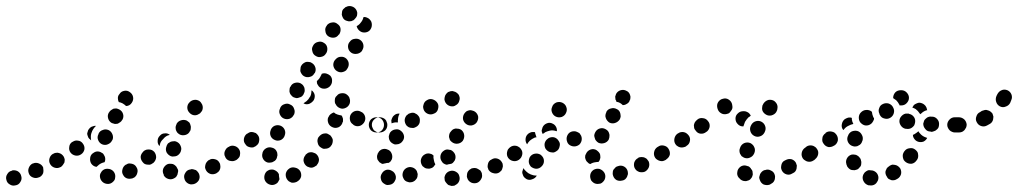

<svg xmlns="http://www.w3.org/2000/svg" viewBox="-38 -582 3351 632"><path d="M32 -2Q30 -12 21 -18Q12 -23 2 -21L1 -20Q-9 -18 -14 -9Q-20 0 -17 10Q-15 20 -6 25Q3 31 13 28H14Q24 26 29 17Q35 8 32 -2ZM618 -7Q617 -11 614 -15Q611 -19 607 -22Q602 -24 597 -25Q592 -26 588 -24H587Q577 -22 572 -13Q566 -4 569 6Q570 11 573 15Q576 19 581 22Q585 24 590 25Q595 25 599 24H600Q610 21 616 12Q621 3 618 -7ZM331 19Q335 16 338 12Q341 8 341 3Q343 -7 337 -16Q331 -24 321 -26H320Q315 -27 310 -26Q305 -25 301 -22Q297 -19 295 -15Q292 -11 291 -6Q290 5 296 13Q302 21 312 23H313Q318 24 322 23Q327 22 331 19ZM501 -5Q501 -6 501 -7Q496 -16 499 -26Q503 -36 512 -41Q516 -43 521 -43Q526 -43 531 -42Q536 -40 539 -37Q543 -34 545 -29Q545 -29 545 -29Q547 -26 548 -23Q549 -19 548 -16Q547 -12 546 -7Q544 -3 542 0Q539 3 535 5Q526 10 516 7Q506 4 501 -5ZM411 -32Q409 -36 405 -39Q401 -42 396 -43Q391 -44 386 -44Q381 -43 377 -40H376Q367 -34 365 -24Q362 -14 368 -5Q370 -1 374 2Q378 5 383 6Q388 7 393 6Q398 6 402 3H403Q412 -3 414 -13Q417 -23 411 -32ZM104 -12Q105 -16 105 -21Q105 -26 104 -31Q100 -40 90 -44Q80 -48 71 -44H70Q61 -40 57 -30Q53 -21 57 -11Q60 -2 70 2Q80 6 89 2H90Q95 0 98 -3Q102 -7 104 -12ZM687 -28Q688 -33 687 -38Q687 -43 684 -47Q679 -56 669 -58Q658 -61 650 -55H649Q645 -52 642 -48Q639 -44 638 -39Q637 -35 637 -30Q638 -25 641 -20Q646 -12 656 -9Q666 -7 675 -12L676 -13Q680 -15 683 -19Q686 -23 687 -28ZM174 -47Q175 -52 175 -57Q174 -62 172 -66Q169 -71 165 -74Q161 -77 157 -78Q152 -80 147 -79Q142 -79 138 -76H137Q128 -71 125 -61Q122 -51 127 -42Q132 -33 142 -30Q152 -27 161 -32H162Q166 -35 169 -39Q172 -43 174 -47ZM259 -63V-64Q261 -74 270 -79Q278 -85 288 -83Q293 -82 297 -79Q302 -77 304 -72Q307 -68 308 -63Q309 -58 308 -54V-53Q308 -52 307 -50Q307 -49 306 -48Q306 -48 306 -48Q296 -46 288 -40Q284 -37 280 -33Q280 -33 279 -33Q279 -33 278 -33Q268 -35 262 -44Q257 -53 259 -63ZM470 -82Q466 -86 462 -88Q457 -90 452 -90Q447 -90 443 -89Q438 -87 434 -84V-83Q426 -76 425 -66Q425 -56 432 -48Q435 -44 439 -42Q444 -40 449 -40Q454 -39 459 -41Q463 -43 467 -46L468 -47Q475 -54 476 -64Q476 -74 470 -82ZM751 -72Q752 -77 751 -82Q750 -87 747 -91Q741 -100 731 -101Q721 -103 712 -97Q707 -94 705 -90Q702 -85 701 -81Q700 -76 701 -71Q703 -66 705 -62Q711 -53 722 -52Q732 -50 740 -56H741Q745 -59 748 -63Q750 -67 751 -72ZM524 -68Q529 -66 534 -67Q539 -67 544 -69Q548 -71 551 -74Q555 -78 557 -83V-84Q561 -93 556 -103Q552 -112 542 -116Q538 -118 533 -117Q528 -117 523 -115Q519 -113 515 -110Q512 -106 510 -101V-100Q506 -91 510 -81Q515 -72 524 -68ZM235 -109Q229 -118 219 -119Q209 -121 201 -115H200Q191 -109 190 -99Q188 -88 194 -80Q200 -72 210 -70Q220 -68 229 -74Q238 -80 240 -91Q241 -101 235 -109ZM514 -136Q518 -137 521 -138Q514 -144 505 -143Q495 -143 489 -136L488 -135Q481 -128 481 -119Q480 -109 487 -101Q488 -105 489 -108V-109Q492 -118 499 -124Q505 -132 514 -136ZM298 -107Q308 -103 317 -107Q327 -111 331 -120L332 -121Q336 -130 332 -140Q328 -150 319 -154Q309 -158 300 -154Q290 -151 286 -141V-140Q281 -131 285 -121Q289 -111 298 -107ZM278 -167Q278 -167 277 -167Q277 -167 277 -168Q272 -168 267 -166Q262 -165 258 -161Q254 -157 252 -153Q250 -148 249 -143Q249 -138 251 -134Q252 -129 256 -125Q257 -124 259 -123Q260 -121 262 -120Q261 -126 261 -132Q261 -141 265 -149V-150Q269 -158 275 -165Q277 -166 278 -167ZM541 -154Q543 -149 546 -145Q549 -142 554 -139Q563 -135 573 -138Q583 -141 587 -150L588 -151Q590 -155 590 -160Q591 -165 589 -170Q588 -175 585 -179Q581 -182 577 -185Q568 -189 558 -186Q548 -183 543 -174V-173Q541 -169 540 -164Q540 -159 541 -154ZM330 -177Q335 -175 340 -174Q345 -174 350 -175Q354 -177 358 -180Q362 -183 364 -187L365 -188Q370 -197 367 -207Q364 -217 354 -222Q350 -224 345 -225Q340 -225 335 -224Q331 -222 327 -219Q323 -216 321 -212L320 -211Q315 -202 318 -192Q321 -182 330 -177ZM579 -223Q580 -218 583 -214Q586 -210 590 -207Q594 -204 599 -203Q604 -202 608 -203Q613 -204 617 -207Q622 -209 624 -214H625Q628 -218 629 -223Q630 -228 629 -233Q628 -238 625 -242Q623 -246 619 -249Q610 -255 600 -253Q590 -251 584 -243L583 -242Q580 -238 579 -233Q578 -228 579 -223ZM354 -271 355 -272Q360 -281 371 -283Q381 -285 389 -279Q398 -273 400 -263Q402 -253 396 -244Q393 -239 388 -236Q383 -233 377 -233Q372 -238 365 -242Q359 -245 353 -246Q350 -252 350 -259Q350 -266 354 -271Z M839 19Q839 18 838 18Q831 10 832 -1Q833 -11 840 -18Q844 -21 849 -23Q853 -24 858 -24Q863 -24 868 -21Q872 -19 876 -15Q876 -15 876 -15Q877 -14 878 -12Q879 -11 880 -9Q880 -3 881 2Q881 5 882 8Q881 11 879 14Q877 18 875 20Q867 27 857 27Q846 26 839 19ZM950 -19Q944 -28 934 -30Q924 -33 915 -28L914 -27Q906 -22 903 -12Q901 -2 906 7Q909 12 913 15Q917 17 921 19Q926 20 931 19Q936 18 940 16L941 15Q950 10 953 0Q955 -10 950 -19ZM1004 -74Q1000 -78 995 -79Q991 -81 986 -81Q981 -81 976 -79Q972 -76 968 -73V-72Q961 -64 961 -54Q962 -44 969 -37Q973 -33 978 -32Q982 -30 987 -30Q992 -30 997 -33Q1001 -35 1005 -38V-39Q1012 -47 1012 -57Q1011 -67 1004 -74ZM843 -47Q848 -46 853 -47Q858 -47 862 -50Q867 -52 870 -56Q873 -60 874 -65V-66Q876 -70 875 -75Q875 -80 872 -85Q870 -89 866 -92Q862 -95 857 -96Q847 -99 838 -94Q829 -89 826 -79V-78Q823 -68 828 -59Q833 -50 843 -47ZM752 -73Q753 -78 752 -83Q751 -88 748 -92Q742 -100 732 -102Q722 -104 714 -98H713Q704 -92 702 -81Q701 -71 706 -63Q712 -54 723 -52Q733 -51 741 -56L742 -57Q746 -60 749 -64Q752 -68 752 -73ZM1057 -124Q1055 -129 1052 -133Q1050 -137 1045 -139Q1041 -142 1036 -143Q1031 -143 1026 -142Q1022 -141 1018 -138Q1014 -135 1011 -131L1010 -130Q1005 -121 1008 -111Q1010 -101 1019 -96Q1023 -93 1028 -92Q1033 -92 1038 -93Q1043 -94 1047 -97Q1051 -100 1053 -104L1054 -105Q1056 -109 1057 -114Q1058 -119 1057 -124ZM811 -137Q808 -141 804 -144Q799 -146 795 -147Q790 -148 785 -147Q780 -145 776 -142H775Q767 -136 765 -126Q763 -115 770 -107Q772 -103 777 -100Q781 -98 786 -97Q791 -96 796 -97Q800 -99 804 -101L805 -102Q814 -108 815 -118Q817 -129 811 -137ZM867 -121Q876 -117 886 -121Q895 -125 899 -135V-136Q903 -145 899 -155Q895 -164 886 -168Q876 -172 866 -168Q857 -164 853 -154V-153Q849 -144 853 -134Q857 -125 867 -121ZM1237 -171Q1237 -176 1235 -180Q1234 -185 1230 -189Q1227 -192 1222 -194Q1217 -196 1212 -196H1211Q1201 -196 1194 -189Q1186 -182 1186 -171Q1186 -166 1188 -162Q1190 -157 1193 -153Q1197 -150 1201 -148Q1206 -146 1211 -146H1212Q1222 -146 1230 -153Q1237 -160 1237 -171ZM1089 -178V-177Q1085 -167 1076 -163Q1066 -159 1057 -163Q1047 -167 1043 -176Q1039 -186 1042 -195L1043 -196Q1045 -202 1050 -206Q1055 -210 1061 -212Q1066 -207 1073 -205Q1079 -203 1086 -202Q1088 -200 1089 -197Q1090 -194 1091 -191Q1091 -189 1091 -187Q1091 -185 1091 -182Q1090 -180 1089 -178ZM1144 -167Q1149 -168 1153 -171Q1157 -174 1160 -178Q1166 -187 1164 -197Q1162 -207 1153 -213H1152Q1143 -219 1133 -217Q1123 -215 1117 -206Q1112 -198 1114 -187Q1116 -177 1125 -172V-171Q1130 -168 1134 -167Q1139 -166 1144 -167ZM896 -192Q905 -188 915 -191Q925 -195 929 -204L930 -205Q934 -215 930 -224Q927 -234 917 -238Q908 -243 898 -239Q888 -236 884 -226V-225Q879 -216 883 -206Q887 -196 896 -192ZM1100 -227Q1109 -231 1113 -241Q1116 -251 1112 -260V-261Q1107 -270 1098 -274Q1088 -277 1078 -273Q1074 -271 1071 -267Q1067 -264 1065 -259Q1064 -254 1064 -249Q1064 -244 1066 -240L1067 -239Q1071 -230 1081 -226Q1090 -222 1100 -227ZM989 -246 988 -245Q982 -240 975 -239Q967 -238 961 -242Q966 -245 971 -249Q978 -255 982 -263L983 -264Q987 -272 987 -281Q988 -283 988 -285Q989 -284 990 -283Q991 -282 992 -281Q999 -273 998 -263Q997 -252 989 -246ZM916 -276Q917 -272 921 -268Q924 -264 928 -262Q933 -260 938 -259Q943 -259 947 -261Q952 -262 956 -265Q960 -269 962 -273V-274Q965 -279 965 -283Q965 -288 964 -293Q962 -298 959 -302Q956 -305 951 -308Q942 -312 932 -309Q922 -306 918 -296H917Q915 -291 915 -286Q914 -281 916 -276ZM1049 -333Q1043 -338 1036 -340Q1028 -342 1021 -339Q1020 -335 1017 -331V-330Q1013 -322 1006 -316Q1005 -316 1005 -315Q1005 -310 1006 -306Q1008 -302 1011 -298Q1018 -290 1029 -290Q1039 -290 1047 -297Q1055 -305 1055 -315Q1056 -325 1049 -333ZM951 -346Q953 -341 956 -337Q959 -333 963 -331Q972 -326 982 -329Q992 -331 997 -341H998Q1003 -351 1000 -360Q997 -370 988 -375Q984 -378 979 -378Q974 -379 969 -378Q964 -376 960 -373Q956 -370 954 -366L953 -365Q951 -360 951 -355Q950 -350 951 -346ZM1102 -389Q1094 -396 1084 -395Q1074 -395 1067 -387L1066 -386Q1059 -379 1059 -368Q1060 -358 1067 -351Q1075 -344 1085 -344Q1096 -345 1103 -352V-353Q1110 -361 1110 -371Q1110 -381 1102 -389ZM1001 -398Q1010 -392 1020 -395Q1030 -397 1035 -406L1036 -407Q1041 -416 1039 -426Q1037 -436 1028 -441Q1019 -447 1009 -444Q999 -442 993 -433V-432Q987 -424 990 -414Q992 -403 1001 -398ZM1147 -451Q1139 -456 1129 -454Q1119 -453 1113 -444L1112 -443Q1106 -435 1108 -424Q1110 -414 1119 -408Q1127 -403 1138 -405Q1148 -407 1154 -415V-416Q1160 -425 1158 -435Q1156 -445 1147 -451ZM1042 -463Q1051 -457 1061 -458Q1071 -459 1077 -468H1078Q1084 -477 1083 -487Q1082 -497 1073 -503Q1065 -510 1055 -508Q1045 -507 1038 -499V-498Q1031 -490 1033 -480Q1034 -469 1042 -463ZM1178 -519Q1175 -522 1170 -524Q1166 -526 1161 -526Q1160 -526 1160 -526Q1159 -526 1159 -526Q1159 -525 1158 -524Q1156 -515 1149 -507Q1144 -500 1136 -496Q1138 -487 1145 -481Q1152 -475 1161 -475Q1172 -475 1179 -482Q1186 -490 1186 -500V-501Q1186 -506 1184 -511Q1182 -515 1178 -519ZM1088 -544Q1087 -539 1087 -534Q1088 -529 1090 -525Q1092 -520 1096 -517Q1100 -514 1105 -513Q1110 -511 1115 -512Q1120 -512 1124 -515H1125Q1129 -518 1132 -522Q1135 -525 1137 -530Q1138 -535 1138 -540Q1137 -545 1135 -549Q1130 -558 1120 -561Q1110 -564 1101 -559H1100Q1096 -556 1092 -552Q1089 -549 1088 -544Z M1458 29Q1462 27 1466 24Q1470 21 1472 17Q1477 8 1474 -2Q1472 -12 1462 -17Q1453 -22 1443 -19Q1433 -16 1428 -7Q1426 -3 1425 2Q1425 7 1426 12Q1428 17 1431 20Q1434 24 1438 27Q1443 29 1448 30Q1453 30 1458 29ZM1246 26Q1241 27 1236 27Q1231 26 1227 23Q1218 18 1216 8Q1213 -2 1219 -11Q1224 -20 1234 -23Q1244 -25 1253 -19Q1257 -17 1260 -13Q1263 -9 1264 -5Q1264 -3 1265 -1Q1265 1 1265 3Q1265 6 1264 9Q1263 12 1261 15Q1259 19 1255 22Q1251 25 1246 26ZM1532 20Q1537 18 1540 15Q1544 11 1546 7Q1549 2 1549 -3Q1549 -7 1548 -12Q1546 -17 1543 -21Q1539 -24 1535 -26Q1530 -29 1525 -29Q1520 -29 1516 -28H1515Q1511 -26 1507 -23Q1503 -19 1501 -15Q1499 -10 1499 -5Q1498 0 1500 4Q1503 14 1513 19Q1522 23 1532 20ZM1336 0Q1337 -5 1337 -9Q1336 -14 1334 -19Q1329 -28 1319 -31Q1309 -34 1300 -29Q1291 -24 1288 -14Q1285 -4 1290 5Q1292 10 1296 13Q1300 16 1305 17Q1309 19 1314 18Q1319 18 1324 15Q1328 13 1331 9Q1335 5 1336 0ZM1616 -29Q1618 -34 1617 -39Q1617 -44 1614 -48Q1609 -57 1599 -60Q1589 -63 1580 -57Q1575 -55 1572 -51Q1569 -47 1568 -42Q1567 -37 1567 -32Q1568 -28 1570 -23Q1576 -14 1586 -12Q1596 -9 1605 -14Q1609 -17 1612 -20Q1615 -24 1616 -29ZM1389 -33Q1385 -29 1380 -28Q1375 -26 1370 -27Q1366 -27 1361 -29Q1357 -32 1353 -35Q1347 -43 1347 -53Q1348 -64 1356 -71Q1360 -74 1365 -76Q1369 -77 1374 -77Q1378 -76 1382 -75Q1386 -73 1389 -70Q1388 -63 1390 -56Q1391 -48 1395 -41Q1394 -39 1392 -37Q1391 -35 1389 -33ZM1416 -51Q1413 -55 1412 -60Q1411 -65 1412 -70Q1414 -80 1423 -86Q1431 -92 1441 -89Q1446 -89 1450 -86Q1454 -83 1457 -79Q1460 -75 1461 -70Q1462 -65 1461 -60Q1460 -54 1456 -50Q1453 -45 1448 -43Q1443 -42 1437 -41Q1435 -40 1434 -40Q1433 -40 1433 -40Q1432 -40 1431 -40Q1427 -41 1422 -44Q1418 -47 1416 -51ZM1205 -56Q1203 -61 1203 -66Q1203 -71 1205 -75V-76Q1207 -80 1210 -84Q1214 -88 1218 -90Q1223 -92 1228 -92Q1233 -92 1237 -90Q1247 -87 1251 -77Q1255 -68 1252 -58Q1250 -54 1248 -51Q1245 -48 1242 -46Q1235 -46 1229 -44Q1225 -44 1222 -42Q1222 -42 1221 -43Q1220 -43 1219 -43Q1215 -45 1211 -48Q1208 -52 1205 -56ZM1680 -73Q1681 -77 1680 -82Q1679 -87 1676 -91Q1670 -100 1660 -101Q1650 -103 1641 -97Q1637 -94 1634 -90Q1632 -86 1631 -81Q1630 -76 1631 -71Q1632 -66 1635 -62Q1641 -54 1651 -52Q1661 -50 1670 -56Q1674 -59 1677 -63Q1680 -68 1680 -73ZM1242 -129Q1242 -124 1245 -119Q1247 -115 1251 -112Q1255 -109 1260 -107Q1264 -106 1269 -107Q1274 -107 1279 -110Q1283 -112 1286 -116Q1293 -124 1292 -134Q1290 -145 1282 -151Q1274 -158 1264 -156Q1254 -155 1247 -147Q1244 -143 1243 -138Q1241 -134 1242 -129ZM1440 -131Q1441 -126 1443 -121Q1446 -117 1450 -114Q1458 -108 1468 -109Q1478 -110 1485 -118Q1491 -127 1490 -137Q1489 -147 1481 -154Q1477 -157 1472 -158Q1467 -159 1462 -159Q1457 -158 1453 -156Q1449 -153 1446 -149Q1442 -145 1441 -140Q1440 -136 1440 -131ZM1176 -171Q1176 -181 1183 -189Q1191 -196 1201 -196Q1212 -196 1219 -189Q1226 -181 1226 -171Q1226 -161 1219 -153Q1212 -146 1201 -146Q1191 -146 1183 -153Q1176 -161 1176 -171ZM1300 -169Q1304 -165 1308 -163Q1313 -161 1318 -161Q1323 -160 1327 -162Q1332 -164 1336 -167Q1344 -174 1344 -184Q1345 -195 1338 -202Q1335 -206 1330 -208Q1326 -211 1321 -211Q1316 -211 1311 -209Q1306 -208 1303 -204H1302Q1295 -197 1294 -187Q1294 -177 1300 -169ZM1496 -174Q1504 -168 1514 -169Q1525 -171 1531 -179Q1537 -188 1536 -198Q1534 -208 1526 -214Q1522 -217 1517 -218Q1512 -220 1507 -219Q1502 -218 1498 -216Q1494 -213 1491 -209Q1485 -201 1486 -190Q1488 -180 1496 -174ZM1267 -207Q1270 -208 1272 -208Q1275 -208 1277 -208Q1277 -208 1277 -207Q1272 -198 1272 -188Q1271 -184 1272 -179Q1267 -179 1262 -179Q1256 -178 1251 -176Q1250 -181 1250 -185Q1251 -190 1253 -194Q1255 -199 1259 -202Q1262 -205 1267 -207ZM1356 -237Q1354 -232 1355 -227Q1356 -222 1358 -218Q1363 -209 1374 -206Q1384 -204 1392 -209H1393Q1402 -214 1404 -224Q1407 -235 1402 -243Q1396 -252 1386 -255Q1376 -258 1367 -252Q1363 -250 1360 -246Q1357 -242 1356 -237ZM1430 -272Q1427 -268 1426 -263Q1425 -259 1425 -254Q1427 -243 1435 -237Q1443 -231 1454 -232Q1459 -233 1463 -236Q1467 -238 1470 -242Q1473 -246 1474 -251Q1476 -256 1475 -261Q1474 -266 1472 -270Q1469 -274 1465 -277Q1461 -280 1456 -281Q1452 -283 1447 -282H1446Q1442 -281 1437 -279Q1433 -276 1430 -272Z M1943 20Q1947 17 1950 13Q1953 9 1954 4Q1956 -6 1951 -14Q1945 -23 1935 -26Q1925 -28 1916 -23Q1907 -17 1905 -7Q1904 -2 1905 3Q1906 8 1908 12Q1911 16 1915 19Q1919 22 1924 23Q1929 24 1934 23Q1939 23 1943 20ZM2026 0Q2028 -5 2029 -9Q2029 -14 2028 -19Q2025 -29 2016 -34Q2006 -39 1996 -35Q1991 -34 1988 -31Q1984 -27 1981 -23Q1979 -19 1979 -14Q1978 -9 1980 -4Q1983 6 1992 11Q2001 15 2011 12H2012Q2016 11 2020 8Q2024 4 2026 0ZM1683 -7Q1684 -2 1688 2Q1691 5 1696 8Q1705 12 1714 8Q1724 5 1729 -4Q1723 -4 1718 -5Q1709 -7 1701 -12Q1694 -17 1688 -24Q1687 -26 1685 -29Q1685 -28 1685 -27Q1684 -27 1684 -26Q1682 -21 1681 -16Q1681 -11 1683 -7ZM2097 -51Q2094 -55 2091 -59Q2087 -62 2082 -64Q2078 -65 2073 -65Q2068 -65 2063 -63V-62Q2054 -58 2050 -48Q2047 -38 2051 -29Q2053 -25 2057 -21Q2061 -18 2066 -16Q2070 -15 2075 -15Q2080 -15 2085 -17Q2094 -22 2098 -32Q2101 -42 2097 -51ZM1752 -57Q1751 -62 1748 -66Q1745 -70 1741 -73Q1732 -78 1722 -76Q1712 -74 1706 -65Q1704 -61 1703 -56Q1702 -51 1703 -46Q1704 -41 1707 -37Q1709 -33 1713 -31Q1718 -28 1723 -27Q1727 -26 1732 -27Q1737 -28 1741 -31Q1745 -34 1748 -38Q1751 -42 1752 -47Q1753 -52 1752 -57ZM1889 -73H1890Q1893 -83 1902 -88Q1911 -93 1921 -90Q1926 -88 1929 -85Q1933 -82 1936 -77Q1938 -73 1938 -68Q1939 -63 1937 -58Q1936 -55 1935 -53Q1934 -51 1932 -49Q1927 -49 1922 -48Q1913 -47 1905 -42Q1900 -43 1897 -47Q1893 -50 1891 -54Q1889 -58 1888 -63Q1888 -68 1889 -73ZM2165 -73Q2165 -78 2164 -83Q2163 -87 2160 -91Q2157 -96 2153 -98Q2149 -101 2144 -102Q2139 -102 2134 -101Q2130 -100 2125 -97Q2117 -91 2115 -81Q2113 -71 2119 -62Q2122 -58 2126 -56Q2131 -53 2136 -52Q2140 -51 2145 -52Q2150 -54 2154 -56V-57Q2159 -59 2161 -64Q2164 -68 2165 -73ZM1677 -91Q1674 -96 1670 -98Q1666 -101 1661 -102Q1656 -103 1651 -102Q1646 -101 1642 -98Q1633 -92 1631 -81Q1630 -71 1635 -63Q1641 -54 1652 -52Q1662 -51 1670 -56L1671 -57Q1679 -63 1681 -73Q1683 -83 1677 -91ZM1801 -118Q1796 -127 1786 -130Q1776 -132 1767 -127L1766 -126Q1758 -121 1755 -111Q1753 -101 1758 -92Q1761 -88 1765 -85Q1769 -82 1774 -81Q1779 -80 1784 -80Q1789 -81 1793 -84Q1802 -89 1804 -100Q1807 -110 1801 -118ZM1877 -125Q1877 -130 1875 -135Q1873 -139 1870 -143Q1866 -146 1861 -148Q1857 -150 1852 -150Q1841 -150 1834 -143Q1827 -135 1827 -125Q1827 -120 1829 -115Q1830 -111 1834 -107Q1837 -104 1842 -102Q1847 -100 1852 -100Q1862 -100 1870 -107Q1877 -115 1877 -125ZM1700 -141 1701 -142Q1705 -145 1711 -147Q1717 -148 1723 -147Q1724 -141 1726 -136Q1727 -133 1728 -130Q1725 -130 1722 -129Q1713 -125 1706 -119Q1700 -113 1697 -107Q1691 -115 1692 -125Q1693 -135 1700 -141ZM1920 -127Q1921 -122 1924 -119Q1927 -115 1932 -112Q1941 -108 1951 -111Q1961 -114 1966 -123V-124Q1968 -128 1968 -133Q1969 -138 1967 -143Q1966 -147 1963 -151Q1959 -155 1955 -157Q1946 -162 1936 -159Q1926 -156 1921 -146Q1919 -142 1918 -137Q1918 -132 1920 -127ZM1748 -163Q1752 -172 1762 -176Q1772 -180 1781 -175Q1788 -172 1792 -165Q1796 -158 1795 -150Q1793 -151 1791 -151Q1781 -154 1772 -152Q1763 -150 1755 -146V-145Q1751 -143 1748 -141Q1748 -141 1748 -142Q1747 -143 1747 -144Q1745 -148 1745 -153Q1746 -158 1748 -163ZM1956 -194Q1957 -190 1960 -186Q1963 -182 1967 -179Q1976 -174 1986 -177Q1996 -180 2002 -189Q2004 -193 2005 -198Q2005 -203 2004 -208Q2003 -213 2000 -217Q1997 -221 1992 -223Q1983 -228 1973 -225Q1963 -223 1958 -214V-213Q1956 -209 1955 -204Q1954 -199 1956 -194ZM1792 -198Q1801 -194 1811 -197Q1821 -201 1825 -210Q1830 -220 1826 -230Q1823 -239 1813 -244Q1804 -248 1794 -245Q1784 -241 1780 -232V-231Q1775 -222 1779 -212Q1783 -202 1792 -198ZM1990 -273Q1995 -282 2005 -285Q2015 -288 2024 -283Q2029 -281 2032 -277Q2035 -273 2036 -269Q2038 -264 2037 -259Q2037 -254 2034 -250V-249Q2031 -243 2025 -240Q2019 -236 2012 -236Q2008 -240 2003 -243Q1998 -246 1991 -247Q1990 -249 1990 -251Q1989 -252 1988 -254Q1987 -259 1987 -264Q1988 -268 1990 -273Z M2511 12Q2513 8 2513 3Q2514 -2 2512 -7Q2509 -17 2499 -21Q2490 -26 2480 -22H2478Q2473 -20 2470 -17Q2466 -13 2464 -9Q2462 -4 2461 1Q2461 6 2463 10Q2466 20 2475 25Q2485 29 2495 26L2497 25Q2501 23 2505 20Q2509 17 2511 12ZM2413 14Q2408 14 2403 11Q2399 9 2396 5Q2395 4 2393 2Q2387 -6 2389 -16Q2390 -26 2399 -33Q2403 -36 2408 -37Q2412 -38 2417 -37Q2422 -36 2427 -34Q2431 -31 2434 -27Q2434 -27 2434 -26Q2438 -23 2439 -18Q2440 -13 2440 -8Q2439 -6 2439 -4Q2438 0 2436 3Q2434 6 2431 9Q2427 12 2422 13Q2418 15 2413 14ZM2584 -27Q2585 -32 2585 -37Q2584 -41 2582 -46Q2577 -55 2567 -58Q2557 -60 2548 -55L2546 -54Q2541 -52 2538 -48Q2535 -44 2534 -39Q2533 -34 2533 -29Q2534 -24 2536 -20Q2541 -11 2551 -8Q2561 -5 2570 -11L2572 -12Q2577 -14 2580 -18Q2583 -22 2584 -27ZM2648 -90Q2645 -94 2641 -97Q2637 -100 2632 -100Q2627 -101 2622 -100Q2617 -99 2613 -96L2611 -95Q2603 -89 2601 -79Q2599 -69 2605 -60Q2608 -56 2612 -54Q2616 -51 2621 -50Q2626 -49 2631 -50Q2636 -51 2640 -54L2642 -55Q2650 -61 2652 -71Q2654 -82 2648 -90ZM2162 -93Q2157 -101 2146 -103Q2136 -105 2128 -99L2126 -98Q2117 -92 2115 -81Q2114 -71 2119 -63Q2125 -54 2136 -52Q2146 -51 2154 -56L2156 -58Q2165 -64 2167 -74Q2168 -84 2162 -93ZM2398 -76Q2400 -72 2403 -68Q2407 -65 2411 -63Q2421 -59 2430 -63Q2440 -67 2444 -76L2445 -78Q2447 -83 2447 -88Q2447 -93 2445 -97Q2443 -102 2440 -105Q2436 -109 2432 -111Q2422 -115 2412 -111Q2403 -107 2399 -98L2398 -95Q2396 -91 2396 -86Q2396 -81 2398 -76ZM2229 -136Q2226 -140 2222 -143Q2218 -146 2213 -147Q2208 -148 2203 -147Q2198 -146 2194 -143L2192 -142Q2184 -136 2182 -126Q2180 -116 2185 -108Q2188 -103 2192 -101Q2196 -98 2201 -97Q2206 -96 2211 -97Q2216 -98 2220 -100L2222 -102Q2231 -107 2233 -118Q2235 -128 2229 -136ZM2444 -135Q2453 -130 2463 -133Q2473 -136 2478 -145L2479 -147Q2484 -157 2481 -166Q2478 -176 2469 -181Q2460 -186 2450 -183Q2440 -180 2435 -171L2434 -169Q2429 -160 2432 -150Q2435 -140 2444 -135ZM2292 -184Q2286 -192 2276 -193Q2265 -195 2257 -188L2256 -187Q2252 -184 2249 -179Q2247 -175 2246 -170Q2246 -165 2247 -160Q2249 -155 2252 -152Q2258 -143 2268 -142Q2279 -141 2287 -148L2289 -149Q2297 -156 2298 -166Q2299 -176 2292 -184ZM2433 -201Q2433 -203 2431 -205Q2430 -207 2428 -209Q2425 -212 2420 -214Q2416 -216 2411 -216H2410Q2409 -216 2409 -216Q2398 -216 2391 -209Q2383 -202 2383 -192Q2383 -181 2390 -174Q2397 -166 2407 -166Q2408 -166 2409 -166Q2411 -173 2414 -180L2415 -182Q2420 -190 2426 -196Q2430 -198 2433 -201ZM2471 -220Q2472 -216 2475 -212Q2478 -208 2483 -205Q2491 -200 2501 -202Q2512 -205 2517 -213L2518 -215Q2521 -220 2521 -225Q2522 -230 2521 -234Q2520 -239 2517 -243Q2514 -247 2510 -250Q2501 -255 2491 -253Q2481 -250 2475 -241L2474 -239Q2471 -235 2471 -230Q2470 -225 2471 -220ZM2324 -224Q2323 -226 2323 -228Q2321 -238 2326 -246Q2332 -255 2342 -257Q2352 -260 2361 -254Q2370 -248 2372 -238Q2372 -238 2372 -237Q2373 -233 2373 -229Q2373 -225 2371 -221Q2368 -217 2366 -214Q2364 -211 2361 -209Q2358 -208 2355 -207Q2345 -204 2336 -209Q2327 -214 2324 -224Z M2843 24Q2847 21 2849 17Q2852 13 2853 8Q2855 -2 2849 -11Q2843 -19 2833 -21Q2832 -21 2831 -21Q2826 -22 2822 -22Q2817 -21 2813 -18Q2808 -15 2806 -11Q2803 -7 2802 -2Q2800 8 2806 17Q2811 25 2821 28Q2823 28 2824 28Q2829 29 2834 28Q2839 27 2843 24ZM2925 -28Q2922 -32 2918 -35Q2914 -38 2909 -39Q2904 -40 2899 -40Q2895 -39 2890 -36L2889 -35Q2884 -32 2881 -28Q2879 -24 2877 -19Q2876 -15 2877 -10Q2878 -5 2881 -1Q2883 4 2887 7Q2891 9 2896 11Q2901 12 2906 11Q2911 10 2915 7L2917 6Q2925 1 2928 -9Q2930 -19 2925 -28ZM2761 -24Q2765 -22 2770 -22Q2775 -21 2780 -23Q2785 -24 2788 -27Q2792 -31 2795 -35Q2797 -39 2797 -44Q2798 -49 2796 -54Q2796 -55 2796 -55Q2795 -60 2791 -64Q2788 -68 2784 -70Q2780 -73 2775 -73Q2770 -74 2765 -73Q2755 -70 2750 -61Q2745 -52 2748 -42Q2748 -40 2749 -39Q2750 -34 2753 -31Q2756 -27 2761 -24ZM2984 -74Q2984 -79 2981 -83Q2978 -87 2974 -90Q2966 -96 2956 -94Q2945 -93 2939 -84L2938 -83Q2935 -78 2934 -74Q2933 -69 2934 -64Q2935 -59 2937 -55Q2940 -51 2944 -48Q2953 -42 2963 -43Q2973 -45 2979 -54L2980 -55Q2983 -59 2984 -64Q2985 -69 2984 -74ZM2651 -92Q2648 -97 2644 -99Q2640 -102 2635 -103Q2630 -104 2625 -103Q2620 -102 2616 -99L2615 -98Q2606 -92 2604 -81Q2603 -71 2608 -63Q2614 -54 2625 -52Q2635 -51 2643 -56L2645 -58Q2653 -64 2655 -74Q2657 -84 2651 -92ZM2715 -139Q2712 -143 2708 -146Q2704 -148 2699 -149Q2694 -150 2689 -149Q2684 -148 2680 -145L2679 -143Q2675 -141 2672 -136Q2669 -132 2669 -127Q2668 -122 2669 -117Q2670 -113 2673 -109Q2679 -100 2689 -98Q2699 -97 2708 -103L2710 -104Q2718 -110 2720 -120Q2721 -131 2715 -139ZM2769 -101Q2774 -99 2779 -100Q2784 -100 2788 -103Q2793 -105 2796 -109Q2799 -113 2800 -117L2801 -119Q2804 -129 2799 -138Q2794 -148 2784 -151Q2774 -153 2765 -149Q2756 -144 2753 -134L2752 -132Q2749 -122 2754 -113Q2759 -104 2769 -101ZM3014 -128Q3010 -120 3002 -116Q2994 -113 2986 -115Q2978 -117 2973 -123Q2967 -130 2967 -138Q2972 -140 2976 -143Q2981 -146 2985 -150Q2987 -146 2991 -142Q2997 -135 3006 -131Q3010 -129 3014 -128ZM3132 -171Q3132 -176 3131 -180Q3129 -185 3125 -189Q3122 -192 3117 -194Q3112 -196 3107 -196H3105Q3095 -196 3088 -189Q3080 -181 3080 -171Q3080 -166 3082 -162Q3084 -157 3088 -153Q3091 -150 3096 -148Q3100 -146 3105 -146H3107Q3118 -146 3125 -153Q3132 -161 3132 -171ZM3045 -155Q3049 -158 3051 -162Q3053 -167 3053 -172Q3054 -182 3047 -190Q3040 -198 3030 -198H3028Q3023 -199 3018 -197Q3014 -196 3010 -192Q3006 -189 3004 -185Q3002 -180 3001 -175Q3001 -165 3008 -157Q3014 -149 3025 -149L3027 -148Q3032 -148 3036 -150Q3041 -151 3045 -155ZM2743 -190 2745 -191Q2750 -194 2755 -195Q2761 -196 2766 -194Q2766 -192 2766 -189Q2767 -181 2771 -174Q2762 -172 2755 -168Q2746 -164 2740 -156Q2739 -155 2738 -154Q2738 -154 2738 -154Q2737 -154 2737 -155Q2731 -163 2733 -173Q2735 -184 2743 -190ZM2964 -162Q2968 -165 2971 -169Q2973 -173 2974 -178Q2976 -188 2971 -196Q2965 -205 2955 -207L2953 -208Q2948 -208 2943 -208Q2938 -207 2934 -204Q2930 -201 2927 -197Q2924 -193 2923 -188Q2921 -178 2927 -169Q2933 -160 2943 -158H2945Q2950 -157 2955 -158Q2960 -159 2964 -162ZM2831 -214Q2831 -215 2831 -215Q2823 -221 2812 -220Q2802 -219 2795 -211L2794 -210Q2788 -202 2789 -192Q2790 -181 2798 -175Q2806 -168 2816 -169Q2826 -170 2833 -178L2834 -180Q2836 -182 2837 -185Q2839 -188 2839 -191Q2839 -192 2839 -193Q2837 -195 2836 -198Q2833 -205 2832 -214Q2832 -214 2831 -214ZM2892 -194Q2901 -199 2904 -209Q2907 -219 2902 -228Q2902 -228 2902 -228Q2898 -237 2888 -241Q2878 -244 2869 -240Q2859 -236 2856 -226Q2852 -217 2857 -207Q2857 -205 2858 -204Q2863 -194 2873 -192Q2883 -189 2892 -194ZM2965 -228Q2967 -232 2970 -236Q2973 -239 2978 -241Q2982 -243 2987 -244Q2992 -244 2997 -242Q3002 -240 3005 -237Q3009 -234 3011 -229Q3012 -228 3012 -227Q3013 -225 3013 -223Q3014 -221 3014 -219Q3013 -219 3012 -219Q3002 -216 2995 -209Q2993 -207 2991 -206Q2990 -207 2989 -209Q2984 -217 2976 -223Q2971 -226 2965 -228ZM2927 -285H2928H2929Q2939 -285 2946 -278Q2954 -270 2954 -260Q2954 -250 2946 -242Q2939 -235 2929 -235H2928H2927Q2926 -235 2925 -235Q2924 -235 2923 -235Q2923 -237 2922 -238Q2918 -246 2912 -252Q2907 -256 2902 -259Q2902 -259 2902 -260Q2902 -260 2902 -260Q2902 -270 2909 -278Q2916 -285 2927 -285Z M3137 -154Q3140 -158 3142 -162Q3144 -167 3144 -172Q3143 -182 3136 -189Q3128 -196 3118 -196Q3114 -196 3110 -196Q3105 -196 3101 -194Q3096 -192 3093 -189Q3089 -185 3087 -181Q3085 -176 3085 -171Q3085 -161 3092 -154Q3099 -146 3110 -146Q3115 -146 3119 -146Q3124 -146 3129 -148Q3133 -150 3137 -154ZM3231 -189Q3232 -194 3232 -198Q3231 -203 3229 -208Q3226 -212 3222 -215Q3218 -218 3213 -219Q3209 -221 3204 -220Q3199 -219 3194 -217Q3191 -215 3188 -213Q3179 -209 3176 -199Q3172 -189 3177 -180Q3182 -170 3192 -167Q3202 -164 3211 -169Q3215 -171 3220 -174Q3224 -176 3227 -180Q3230 -184 3231 -189ZM3278 -285Q3273 -287 3268 -287Q3263 -287 3259 -285Q3254 -283 3251 -280Q3247 -276 3245 -272Q3244 -269 3242 -266Q3238 -256 3241 -247Q3244 -237 3253 -232Q3263 -227 3272 -231Q3282 -234 3287 -243Q3289 -248 3291 -253Q3295 -262 3291 -272Q3287 -281 3278 -285Z"/></svg>

Font: FRB American Cursive Guidelines Arrows Dotted Black
Style: Bold Italic
Weight: 900
Italic angle: -25°
Version: Version 2.0;Modular Font Editor K font №1